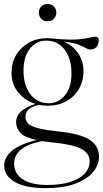

<svg xmlns="http://www.w3.org/2000/svg" viewBox="-20 -714 518 966"><path d="M220.5 -182Q198 -182 176.5 -186.5Q137.5 -178.5 122.8 -162.2Q108 -146 108 -127.5Q108 -108 119.8 -94.2Q131.5 -80.5 166.5 -70.5Q201.5 -60.5 272 -53Q386.5 -41 432.2 -10Q478 21 478 73Q478 118 446.2 154.2Q414.5 190.5 354.8 211.5Q295 232.5 210.5 232.5Q107 232.5 54 201Q1 169.5 1 119.5Q1 76.5 41 43.8Q81 11 163.5 -9.5Q103 -23 82 -46Q61 -69 61 -99.5Q61 -161 159 -191Q106 -207 72 -248.5Q38 -290 38 -347.5Q38 -398.5 61.5 -437.8Q85 -477 125.5 -499.5Q166 -522 216.5 -522Q234.5 -522 251 -519.5Q326 -512.5 366.8 -515.5Q407.5 -518.5 427.8 -524Q448 -529.5 461.5 -529.5Q476.5 -529.5 476.5 -511Q476.5 -489.5 464.8 -477.2Q453 -465 436.5 -465Q423.5 -465 411 -472.5Q398.5 -480 374.5 -489.5Q350.5 -499 302.5 -504.5Q346.5 -484.5 373.2 -446Q400 -407.5 400 -356Q400 -305.5 376.8 -266Q353.5 -226.5 312.8 -204.2Q272 -182 220.5 -182ZM228.5 -194.5Q278 -196.5 310 -238.5Q342 -280.5 339.5 -356Q336.5 -428 301 -469.5Q265.5 -511 208.5 -509.5Q160 -508 128 -465.8Q96 -423.5 98.5 -348Q101 -277 136.8 -235Q172.5 -193 228.5 -194.5ZM51 109Q51 159.5 94 188Q137 216.5 218 216.5Q318 216.5 374.5 183.8Q431 151 431 97Q431 57 388.2 34.5Q345.5 12 233.5 1.5Q210 -1 190.5 -4Q114.5 12 82.8 40.8Q51 69.5 51 109ZM219.5 -607Q199 -607 187.2 -620Q175.5 -633 175.5 -650.5Q175.5 -668 187.2 -681Q199 -694 219.5 -694Q240 -694 251.8 -681Q263.5 -668 263.5 -650.5Q263.5 -633 251.8 -620Q240 -607 219.5 -607Z"/></svg>

Font: Newsreader 72pt Light
Style: Regular
Weight: 300
Designer: Hugues Gentile
Foundry: Production Type
Version: Version 1.003; ttfautohint (v1.8.3)